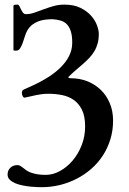

<svg xmlns="http://www.w3.org/2000/svg" viewBox="-20 -482 549 815"><path d="M48.8 -267.1Q46.9 -267.1 42.2 -267.3Q37.6 -267.6 37.1 -269V-456.5Q37.1 -460.9 43.7 -461.7Q50.3 -462.4 54.7 -462.4Q59.1 -462.4 62.3 -456.1Q65.4 -449.7 69.1 -442.1Q72.8 -434.6 77.6 -428.2Q82.5 -421.9 90.8 -421.9Q107.4 -421.9 125.7 -428.2Q144 -434.6 164.3 -442.1Q184.6 -449.7 206.8 -456.1Q229 -462.4 253.4 -462.4Q293.5 -462.4 321.3 -448.7Q349.1 -435.1 366.5 -415.5Q383.8 -396 391.6 -374.8Q399.4 -353.5 399.4 -338.4Q399.4 -314.9 394.3 -296.9Q389.2 -278.8 380.1 -263.9Q371.1 -249 359.1 -236.3Q347.2 -223.6 333 -211.2Q318.8 -198.7 303.2 -185.5Q287.6 -172.4 272 -156.7Q270 -154.8 270 -153.8Q270 -151.4 273.4 -150.6Q276.9 -149.9 280.3 -149.9Q318.8 -149.9 351.6 -136.7Q384.3 -123.5 408.4 -99.9Q432.6 -76.2 446.3 -43.2Q460 -10.3 460 29.8Q460 72.8 448.2 110.4Q436.5 147.9 415.8 179.4Q395 210.9 366.5 235.6Q337.9 260.3 304.4 277.3Q271 294.4 233.6 303.5Q196.3 312.5 158.2 312.5Q152.3 312.5 139.4 312.3Q126.5 312 110.1 310.3Q93.8 308.6 76.4 305.2Q59.1 301.8 44.9 295.9Q30.8 290 21.5 281Q12.2 272 12.2 258.8Q12.2 241.7 23.9 230.2Q35.6 218.8 53.7 218.8Q60.5 218.8 65.9 221.9Q71.3 225.1 76.9 229.5Q82.5 233.9 89.8 239.5Q97.2 245.1 108.2 249.5Q119.1 253.9 135 257.1Q150.9 260.3 173.8 260.3Q205.1 260.3 235.1 243.7Q265.1 227.1 288.8 199Q312.5 170.9 326.9 133.8Q341.3 96.7 341.3 55.2Q341.3 11.2 327.9 -15.9Q314.5 -43 292.5 -58.1Q270.5 -73.2 242.7 -78.6Q214.8 -84 186 -84Q171.4 -84 158.9 -82.5Q146.5 -81.1 134.8 -78.6Q123 -76.2 110.8 -73.2Q98.6 -70.3 84 -67.4Q81.5 -67.4 79.3 -69.6Q77.1 -71.8 75.7 -75.2Q74.2 -78.6 73.5 -82Q72.8 -85.4 72.8 -87.9Q72.8 -90.3 74.2 -95.2Q75.7 -100.1 85 -104Q130.9 -123 168.2 -144.5Q205.6 -166 231.9 -190.7Q258.3 -215.3 272.5 -242.7Q286.6 -270 286.6 -300.8Q286.6 -331.1 280.3 -350.1Q273.9 -369.1 262.9 -379.9Q252 -390.6 236.3 -395Q220.7 -399.4 202.6 -400.4Q186.5 -400.4 171.1 -398.4Q155.8 -396.5 141.8 -391.1Q127.9 -385.7 116.2 -376.5Q104.5 -367.2 95.7 -352.1Q89.8 -341.8 85.4 -327.1Q81.1 -312.5 76.2 -299.3Q71.3 -286.1 65.2 -276.6Q59.1 -267.1 48.8 -267.1Z"/></svg>

Font: Cardo
Style: Bold
Weight: 700
Designer: David J. Perry
Foundry: David J. Perry
Version: Version 1.0011